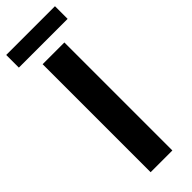

<svg xmlns="http://www.w3.org/2000/svg" viewBox="-328 -864 880 880"><g transform="rotate(-45 112.0 -424.0)"><path d="M-46 -766V-848H270V-766ZM42 0V-700H183V0Z"/></g></svg>

Font: Stick No Bills ExtraBold
Style: Regular
Weight: 800
Version: Version 2.000